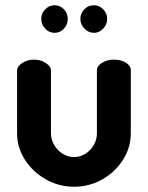

<svg xmlns="http://www.w3.org/2000/svg" viewBox="-20 -702 564 731"><path d="M238 -630Q238 -609 223.5 -593Q209 -577 188 -577Q167 -577 152 -593Q137 -609 137 -630Q137 -651 152 -666.5Q167 -682 188 -682Q209 -682 223.5 -666.5Q238 -651 238 -630ZM388 -630Q388 -609 373 -593Q358 -577 338.2 -577Q317 -577 301.5 -593Q286 -609 286 -630Q286 -651 301 -666.5Q316 -682 337.7 -682Q358 -682 373 -666.5Q388 -651 388 -630ZM45 -194V-434Q45 -449 64.5 -462Q84 -475 110 -475Q135 -475 154.5 -462Q174 -449 174 -434V-194Q174 -172 185.8 -151Q197.6 -130 218 -117Q238.4 -104 262 -104Q285.5 -104 305.8 -117Q326 -130 337.5 -150.6Q349 -171.1 349 -194V-435Q349 -451 368.5 -463Q388 -475 414 -475Q442 -475 460 -463Q478 -451 478 -435V-194Q478 -140.9 448.5 -94Q419 -47 369.4 -19Q319.8 9 261.9 9Q204 9 154 -19.5Q104 -48 74.5 -94.5Q45 -140.9 45 -194Z"/></svg>

Font: Dosis
Style: Regular
Weight: 400
Designer: Edgar Tolentino, Pablo Impallari, Igino Marini
Foundry: Edgar Tolentino, Pablo Impallari, Igino Marini
Version: Version 1.007;Glyphs 3.1.1 (3134)